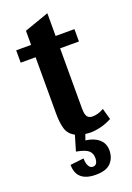

<svg xmlns="http://www.w3.org/2000/svg" viewBox="-154 -653 631 920"><g transform="rotate(-20 161.5 -192.5)"><path d="M269 123Q269 161 245.5 186Q222 211 169 211Q119 211 94.5 189Q70 167 70 125L139 117Q139 142 147 156Q155 170 168 170Q193 170 193 133Q193 110 177 96Q161 82 116 74L139 -4Q107 -21 98 -52.5Q89 -84 89 -130V-417H13V-480H89V-552L214 -596V-480H310V-417H214V-110Q214 -80 222.5 -68.5Q231 -57 249 -57Q278 -57 307 -74L323 -17Q295 -2 266.5 5Q238 12 215 12Q203 12 187 10L177 39Q219 44 244 65.5Q269 87 269 123Z"/></g></svg>

Font: Arya
Style: Bold
Weight: 700
Designer: Eduardo Rodriguez Tunni, Modular Infotech
Foundry: Eduardo Rodriguez Tunni, Modular Infotech
Version: Version 1.002